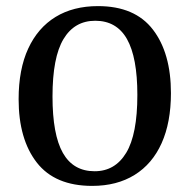

<svg xmlns="http://www.w3.org/2000/svg" viewBox="-20 -600 622 629"><path d="M282 9Q160 9 100.5 -67.5Q41 -144 41 -275Q41 -373 72.5 -441Q104 -509 162 -544.5Q220 -580 301 -580Q422 -580 481 -503Q540 -426 540 -295Q540 -199 509.5 -131Q479 -63 421 -27Q363 9 282 9ZM292 -532Q224 -532 188 -472Q152 -412 152 -284Q152 -159 186 -99Q220 -39 290 -39Q357 -39 393.5 -99.5Q430 -160 430 -289Q430 -412 396 -472Q362 -532 292 -532Z"/></svg>

Font: Rasa Medium
Style: Regular
Weight: 500
Designer: Anna Giedrys (Yrsa+Rasa design), David Brezina (Yrsa art-direction, Rasa art-direction, design)
Foundry: Rosetta Type Foundry
Version: Version 2.004